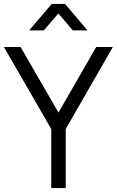

<svg xmlns="http://www.w3.org/2000/svg" viewBox="-20 -960 596 980"><path d="M241.5 0H315.5V-301.5L556 -720H471L278.5 -385.5L85 -720H0L241.5 -301.5ZM129 -805H204L278 -891.5L351.5 -805H426.5L312 -940H244Z"/></svg>

Font: Eudonet
Style: Regular
Weight: 400
Designer: Mikhail Sharanda
Foundry: Mikhail Sharanda
Version: Version 4.503;Glyphs 3.1.2 (3151)